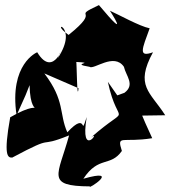

<svg xmlns="http://www.w3.org/2000/svg" viewBox="-20 -636 668 753"><path d="M80 -262 96 -302C99 -133 184 -271 20 -176C-7 -25 10 -17 28 -18C208 -114 117 -51 251 -105C208 52 157 94 333 95C319 111 461 21 307 65C367 -26 413 20 458 -44C437 -110 459 -75 577 -94C493 -272 514 -285 491 -182L628 -184C569 -276 508 -299 580 -431C521 -410 537 -443 567 -525C527 -533 445 -579 411 -594C411 -594 497 -462 368 -616C252 -562 385 -608 249 -499C165 -558 294 -539 206 -407C237 -488 193 -320 126 -431C125 -431 15 -385 45 -184ZM440 -262 403 -315C444 -123 499 -239 336 -96C380 -132 292 -8 320 -177C292 -90 327 -207 244 -117C211 -191 236 -240 154 -348L288 -290C282 -230 281 -397 279 -393C362 -389 250 -387 331 -374C348 -361 427 -431 466 -374C474 -338 511 -304 468 -272Z"/></svg>

Font: Asimov Silicon
Style: Regular
Weight: 400
Designer: Google
Version: Version 2.000980; 2014